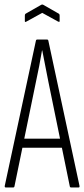

<svg xmlns="http://www.w3.org/2000/svg" viewBox="-20 -830 374 850"><path d="M6 0Q0 0 1 -7L139 -650Q140 -655 145 -655H188Q193 -655 194 -650L332 -7Q333 0 328 0H295Q290 0 289 -5L194 -469Q187 -504 180.5 -538Q174 -572 167 -607H166Q160 -572 153.5 -537.5Q147 -503 139 -467L44 -5Q43 0 38 0ZM71 -176 80 -216H252L261 -176ZM96 -734Q90 -731 90 -736V-761Q90 -767 93 -769L163 -809Q167 -811 171 -809L241 -769Q244 -767 244 -761V-736Q244 -732 238 -734L167 -773Z"/></svg>

Font: Sofia Sans Extra Condensed Light
Style: Regular
Weight: 300
Designer: Botio Nikoltchev, Ani Petrova
Foundry: lettersoup
Version: Version 4.101